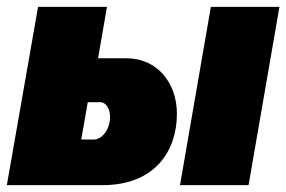

<svg xmlns="http://www.w3.org/2000/svg" viewBox="-25 -540 835 560"><path d="M-5 0H274C428 0 491 -101 491 -208C491 -299 433 -370 344 -370H261L287 -520H86ZM500 0H700L790 -520H590ZM212 -133 231 -242H267C284 -242 296 -223 296 -199C296 -164 274 -133 248 -133Z"/></svg>

Font: Fixel Text 20240404 Black
Style: Italic
Weight: 900
Width: 4
Italic angle: -10°
Designer: AlfaBravo + MacPaw
Foundry: Kyrylo Tkachov, Marchela Mozhyna, Serhii Makarenko, Maria Weinstein, Zakhar Kryvoshyya
Version: Version 1.211;Glyphs 3.2 (3225)